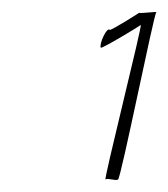

<svg xmlns="http://www.w3.org/2000/svg" viewBox="-20 -386 282 322"><path d="M149 -306C151 -304 212 -341 216 -344C220 -348 153 -82 157 -85C161 -88 174 -82 178 -85C183 -88 238 -362 242 -365C247 -368 210 -362 214 -365C219 -368 166 -334 164 -336C159 -341 146 -312 149 -306Z"/></svg>

Font: pokerface
Style: oblique
Weight: 400
Version: Version 1